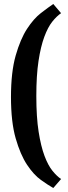

<svg xmlns="http://www.w3.org/2000/svg" viewBox="-20 -830 340 962"><path d="M247 112Q222 98 185.5 72Q149 46 115.5 -4.5Q82 -55 58.5 -137Q35 -219 35 -344Q35 -469 58.5 -551.5Q82 -634 115.5 -685.5Q149 -737 185.5 -765Q222 -793 247 -810L286 -764Q264 -749 242 -721.5Q220 -694 202 -645.5Q184 -597 173 -524.5Q162 -452 162 -349Q162 -243 173.5 -170Q185 -97 203 -49Q221 -1 243 26Q265 53 286 67Z"/></svg>

Font: CantoraOne
Style: Regular
Weight: 400
Designer: Pablo Impallari, Rodrigo Fuenzalida
Foundry: Pablo Impallari
Version: Version 1.001; ttfautohint (v0.8) -G 200 -r 50